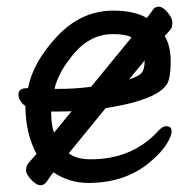

<svg xmlns="http://www.w3.org/2000/svg" viewBox="-20 -524 583 575"><path d="M155.3 -257.8Q207 -257.8 252.9 -264.2L374 -412.1Q356 -421.9 318.4 -421.9Q252 -421.9 203.6 -366Q155.3 -310.1 143.1 -257.8ZM142.1 -127 194.3 -190.9Q175.3 -189.9 133.3 -189.9Q133.3 -147 142.1 -127ZM101.1 30.8Q89.4 30.8 73.7 14.4Q58.1 -2 58.1 -13.9Q58.1 -25.9 64 -34.2L89.4 -63Q56.2 -125 56.2 -206.1Q35.2 -222.2 35.2 -241Q35.2 -259.8 60.1 -259.8H64Q78.1 -336.9 150.6 -414.6Q223.1 -492.2 319.3 -492.2Q383.3 -492.2 421.4 -469.2L419.9 -470.2Q434.1 -488.8 439.2 -496.3Q444.3 -503.9 456.1 -503.9Q467.3 -503.9 481.7 -487.1Q496.1 -470.2 496.1 -457Q496.1 -442.9 491.7 -437Q487.3 -431.2 473.1 -416Q491.2 -387.2 491.2 -339.8Q491.2 -305.2 485.4 -284.2Q469.2 -227.1 296.4 -200.2L186 -64.9Q209 -46.9 251 -46.9Q374 -46.9 451.2 -128.9Q465.3 -146 478 -146Q494.1 -146 494.1 -129.9Q494.1 -117.2 479.2 -93Q464.4 -68.8 433.1 -42Q358.4 23.9 244.1 23.9Q188 23.9 140.1 -7.8Q131.3 2 124 14.2Q114.3 30.8 101.1 30.8ZM413.1 -342.8 366.2 -286.1Q395 -294.9 404.3 -306.2Q413.1 -316.9 413.1 -340.8Z"/></svg>

Font: LXGW WenKai GB Screen
Style: Regular
Weight: 400
Designer: LXGW / Fontworks Inc.
Foundry: LXGW / Fontworks Inc.
Version: Version 1.321;February 19, 2024;FontCreator 14.0.0.2901 64-b